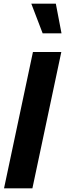

<svg xmlns="http://www.w3.org/2000/svg" viewBox="-20 -1029 356 1049"><path d="M316 -847H213L151 -1009H285ZM2 0 160 -745H315L157 0Z"/></svg>

Font: Plus Jakarta Display
Style: Bold Italic
Weight: 700
Italic angle: -12°
Designer: Gumpita Rahayu
Foundry: Tokotype Studio
Version: Version 1.000;hotconv 1.0.109;makeotfexe 2.5.65596